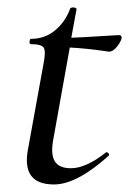

<svg xmlns="http://www.w3.org/2000/svg" viewBox="-20 -477 342 509"><path d="M295 -384Q304 -384 302 -374Q299 -364 289 -352Q279 -340 269 -340Q268 -340 251.5 -342.5Q235 -345 210.5 -347.5Q186 -350 165 -351L121 -106Q114 -67 125.5 -49Q137 -31 168 -31Q208 -31 261 -73Q262 -74 264.5 -73Q267 -72 268.5 -69.5Q270 -67 269 -65Q184 12 123 12Q37 12 54 -80L95 -306Q102 -341 96 -350.5Q90 -360 61 -360Q59 -360 58.5 -363.5Q58 -367 59 -370.5Q60 -374 62 -374Q99 -374 126 -396.5Q153 -419 166 -454Q166 -456 170.5 -457Q175 -458 179 -456.5Q183 -455 183 -453L169 -377Q199 -378 244.5 -381Q290 -384 295 -384Z"/></svg>

Font: Cormorant Infant Book
Style: Italic
Weight: 500
Italic angle: -10°
Designer: Christian Thalmann (Catharsis Fonts)
Version: Version 1.000;PS 002.000;hotconv 1.0.88;makeotf.lib2.5.64775